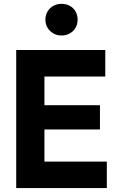

<svg xmlns="http://www.w3.org/2000/svg" viewBox="-20 -963 614 983"><path d="M63 -707H207.5V0H63ZM205.6 -135.7H526.9V0H205.6ZM205.6 -424.3H491.7V-300.3H205.6ZM205.6 -707H519V-571.3H205.6ZM212.4 -862.3Q212.4 -885.3 223.4 -904.1Q234.4 -922.9 253.2 -933.1Q272 -943.4 294.9 -943.4Q318.4 -943.4 337.4 -933.1Q356.4 -922.9 366.9 -904.1Q377.4 -885.3 377.4 -862.3Q377.4 -839.4 366.9 -821Q356.4 -802.7 337.4 -792Q318.4 -781.2 294.9 -781.2Q272 -781.2 253.2 -792Q234.4 -802.7 223.4 -821Q212.4 -839.4 212.4 -862.3Z"/></svg>

Font: Wanted Sans Std Variable
Style: Regular
Weight: 400
Designer: Original Design by Kil Hyung-jin and Kang Hanbin, Wanted Lab, Inc;
Foundry: Wanted Lab, Inc.
Version: Version 1.003;Glyphs 3.2 (3227)